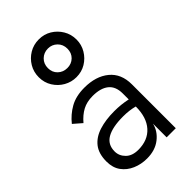

<svg xmlns="http://www.w3.org/2000/svg" viewBox="-248 -895 981 981"><g transform="rotate(-45 242.5 -405.0)"><path d="M201 6Q159 6 123 -9.5Q87 -25 65 -55Q43 -85 43 -130Q43 -187 69.5 -220.5Q96 -254 143.5 -269Q191 -284 253 -284Q303 -284 348 -274V-317Q348 -368 317.5 -392.5Q287 -417 230 -417Q188 -417 157 -400.5Q126 -384 99 -352L54 -391Q84 -429 126.5 -453Q169 -477 230 -477Q313 -477 363.5 -435.5Q414 -394 414 -317V0H348V-99Q338 -55 299 -24.5Q260 6 201 6ZM201 -57Q270 -57 309 -100.5Q348 -144 348 -223Q311 -233 266 -233Q189 -233 149 -210Q109 -187 109 -137Q109 -105 133 -81Q157 -57 201 -57ZM240 -543Q204 -543 173 -560.5Q142 -578 122.5 -609Q103 -640 103 -679Q103 -717 121.5 -748Q140 -779 171 -797.5Q202 -816 240 -816Q278 -816 308.5 -797.5Q339 -779 357.5 -748Q376 -717 376 -679Q376 -642 357.5 -611Q339 -580 308.5 -561.5Q278 -543 240 -543ZM240 -609Q270 -609 290 -628.5Q310 -648 310 -679Q310 -710 289.5 -730Q269 -750 240 -750Q210 -750 189.5 -730Q169 -710 169 -679Q169 -648 189.5 -628.5Q210 -609 240 -609Z"/></g></svg>

Font: Lil Grotesk
Style: Regular
Weight: 400
Designer: Bastien Sozeau
Foundry: NBR — Bastien Sozeau
Version: Version 4.002; ttfautohint (v1.8.4.7-5d5b)